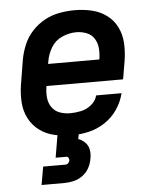

<svg xmlns="http://www.w3.org/2000/svg" viewBox="-53 -583 683 843"><g transform="rotate(-5 288.0 -162.0)"><path d="M249 8Q285 8 322.5 -0.5Q360 -9 394 -31.5Q428 -54 450 -87Q472 -120 481 -157H369Q363 -133 342 -116Q321 -99 296.5 -94Q272 -89 249 -89Q224 -89 202.5 -97Q181 -105 168 -124Q155 -143 153 -167Q151 -191 155 -215V-217H493L507 -299Q513 -337 511 -375Q509 -413 493 -445.5Q477 -478 448 -499.5Q419 -521 382.5 -529.5Q346 -538 308 -538Q275 -538 241 -532Q207 -526 175.5 -509Q144 -492 119.5 -465.5Q95 -439 81.5 -406.5Q68 -374 62 -341L44 -231Q38 -192 40.5 -154Q43 -116 60 -83.5Q77 -51 106.5 -29.5Q136 -8 173 0Q210 8 249 8ZM396 -313H171L173 -325Q178 -356 195.5 -385Q213 -414 244 -427.5Q275 -441 306 -441Q330 -441 351.5 -432.5Q373 -424 385 -405Q397 -386 399 -362.5Q401 -339 397 -315ZM96 214H196Q217 214 238 209Q259 204 277.5 190.5Q296 177 306.5 157Q317 137 320 116Q324 97 320.5 78Q317 59 304 46Q291 33 274 27L279 0H185L168 100H215Q221 100 224.5 105.5Q228 111 227 117Q226 123 221 128.5Q216 134 210 134H110Z"/></g></svg>

Font: Iosevka Sparkle SmBdObl
Style: Regular
Weight: 600
Italic angle: -9°
Designer: Belleve Invis
Foundry: Belleve Invis
Version: Version 4.5.0; ttfautohint (v1.8.3)